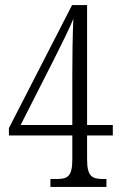

<svg xmlns="http://www.w3.org/2000/svg" viewBox="-20 -734 474 754"><path d="M178 0H398V-31H387C342 -31 322 -40 322 -108V-202H423V-243H322V-714H263L15 -231V-202H264V-108C264 -40 245 -31 201 -31H178ZM61 -243 190 -497C212 -540 258 -633 268 -660C265 -597 264 -501 264 -443V-243Z"/></svg>

Font: Noto Serif Hebrew ExtraCondensed Light
Style: Regular
Weight: 300
Width: 2
Designer: Monotype Design Team
Foundry: Monotype Imaging Inc.
Version: Version 2.004